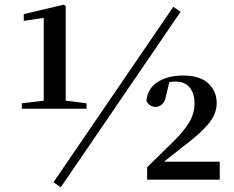

<svg xmlns="http://www.w3.org/2000/svg" viewBox="-20 -771 1006 824"><path d="M73.7 -304.4V-327.6L173.4 -339.6H259L351.5 -327.6V-304.4ZM167.7 -304.4V-694.2L82 -681.5V-710.4L253.8 -751L262 -745V-304.4ZM611.5 0V-53.3L720.8 -160.2Q768.4 -206.9 791.6 -245.1Q814.8 -283.4 814.8 -327.2Q814.8 -370.4 793.8 -395.6Q772.7 -420.9 734.6 -420.9Q722 -420.9 709.7 -419.2Q697.4 -417.5 684 -411.2L708.9 -426.9L693.3 -363.6Q688 -333.5 675 -322.9Q662.1 -312.2 648.1 -312.2Q622.4 -312.2 608.2 -338Q613.8 -393 657.9 -419.9Q702 -446.9 765.2 -446.9Q838.9 -446.9 874.5 -412.7Q910 -378.5 910 -329Q910 -281.5 873.6 -238.3Q837.3 -195.2 762.2 -139.2L656.3 -55.2L675.8 -90.7L676.1 -77.3H923.1V0ZM240.9 32.6 209.6 11.2 723.7 -741.7 755 -720.3Z"/></svg>

Font: Noto Serif HK ExtraLight
Style: Regular
Weight: 200
Designer: Ryoko NISHIZUKA 西塚涼子 (kana & ideographs); Frank Grießhammer (Latin, Greek & Cyrillic); Wenlong ZHANG 张文龙 (bopomofo); San
Foundry: Adobe
Version: Version 2.002-H1;hotconv 1.1.0;makeotfexe 2.6.0